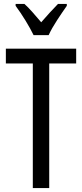

<svg xmlns="http://www.w3.org/2000/svg" viewBox="-20 -963 421 983"><path d="M232 0H148V-638H10V-714H370V-638H232ZM152 -783Q136 -816 111 -857Q86 -898 60 -933V-943H105Q124 -926 146.5 -900.5Q169 -875 191 -849Q217 -879 234.5 -898Q252 -917 277 -943H322V-933Q300 -902 272.5 -860Q245 -818 229 -783Z"/></svg>

Font: Noto Sans Bengali UI ExtraCondensed
Style: Regular
Weight: 400
Width: 2
Designer: Jelle Bosma - Monotype Design Team
Foundry: Monotype Imaging Inc.
Version: Version 2.003; ttfautohint (v1.8.4.7-5d5b)